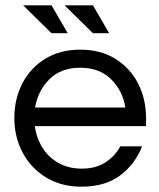

<svg xmlns="http://www.w3.org/2000/svg" viewBox="-20 -695 597 723"><path d="M287 8Q211 8 154 -26.5Q97 -61 65.5 -120Q34 -179 34 -250Q34 -322 64 -380.5Q94 -439 150 -473.5Q206 -508 282 -508Q359 -508 414.5 -473.5Q470 -439 500 -380.5Q530 -322 530 -250V-220H111Q117 -176 139.5 -139.5Q162 -103 200 -81.5Q238 -60 288 -60Q341 -60 377 -83.5Q413 -107 433 -144H515Q489 -77 432.5 -34.5Q376 8 287 8ZM112 -290H452Q442 -354 398 -397Q354 -440 282 -440Q210 -440 166.5 -397Q123 -354 112 -290ZM174 -570 67 -675H174L235 -570ZM330 -570 223 -675H330L391 -570Z"/></svg>

Font: Questrial
Style: Regular
Weight: 400
Designer: Joe Prince, Laura Meseguer
Foundry: Joe Prince, Laura Meseguer
Version: Version 2.000; ttfautohint (v1.8.3)